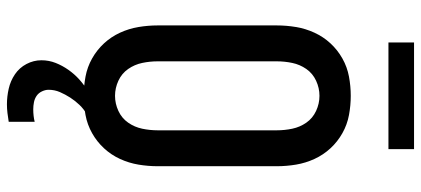

<svg xmlns="http://www.w3.org/2000/svg" viewBox="-342 -618 1185 540"><g transform="rotate(90 250.0 -348.5)"><path d="M250 8Q223 8 196 3Q169 -2 145 -15.5Q121 -29 102.5 -49Q84 -69 72.5 -94Q61 -119 56.5 -146Q52 -173 52 -200V-535Q52 -562 56.5 -589Q61 -616 72.5 -641Q84 -666 102.5 -686Q121 -706 145 -719.5Q169 -733 196 -738Q223 -743 250 -743Q277 -743 304 -738Q331 -733 355 -719.5Q379 -706 397.5 -686Q416 -666 427.5 -641Q439 -616 443.5 -589Q448 -562 448 -535V-200Q448 -173 443.5 -146Q439 -119 427.5 -94Q416 -69 397.5 -49Q379 -29 355 -15.5Q331 -2 304 3Q277 8 250 8ZM250 -80Q272 -80 292.5 -89.5Q313 -99 325.5 -117Q338 -135 342.5 -156.5Q347 -178 347 -200V-535Q347 -557 342.5 -578.5Q338 -600 325.5 -618Q313 -636 292.5 -645.5Q272 -655 250 -655Q228 -655 207.5 -645.5Q187 -636 174.5 -618Q162 -600 157.5 -578.5Q153 -557 153 -535V-200Q153 -178 157.5 -156.5Q162 -135 174.5 -117Q187 -99 207.5 -89.5Q228 -80 250 -80ZM274 224Q252 224 230 219Q208 214 189.5 201.5Q171 189 160.5 169Q150 149 150 127Q150 106 157.5 87Q165 68 177 51Q189 34 204 20.5Q219 7 237 -4L243 -8H301V0Q287 8 275.5 20Q264 32 255 46Q246 60 239.5 75Q233 90 233 107Q233 116 237.5 125.5Q242 135 250 140.5Q258 146 268 148Q278 150 288 150Q297 150 306 149Q315 148 323 146V219Q311 221 298.5 222.5Q286 224 274 224ZM100 -849V-921H400V-849Z"/></g></svg>

Font: Iosevka Curly Semibold
Style: Regular
Weight: 600
Monospace: yes
Designer: Belleve Invis
Foundry: Belleve Invis
Version: Version 22.1.2; ttfautohint (v1.8.4)